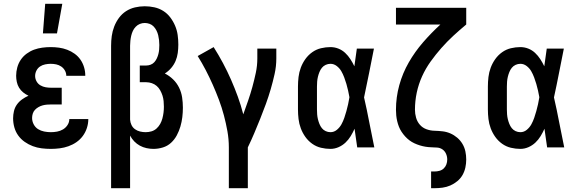

<svg xmlns="http://www.w3.org/2000/svg" viewBox="-20 -776 3040 1011"><path d="M248 8Q223 8 199 5Q175 2 152.5 -6.5Q130 -15 110 -29Q90 -43 76 -62.5Q62 -82 55.5 -105.5Q49 -129 49 -153Q49 -172 53.5 -191Q58 -210 69 -225.5Q80 -241 96 -252.5Q112 -264 130 -272Q115 -279 102 -289.5Q89 -300 80.5 -314Q72 -328 68.5 -344.5Q65 -361 65 -377Q65 -399 71 -421Q77 -443 89.5 -461.5Q102 -480 120.5 -493.5Q139 -507 159.5 -514.5Q180 -522 202.5 -525Q225 -528 247 -528Q269 -528 291 -525Q313 -522 334 -514Q355 -506 373 -493Q391 -480 403.5 -462Q416 -444 422.5 -422.5Q429 -401 429 -379V-377H329V-378Q329 -392 321.5 -405Q314 -418 302 -426Q290 -434 276 -437Q262 -440 247 -440Q233 -440 218 -437Q203 -434 191 -426Q179 -418 172 -404.5Q165 -391 165 -376Q165 -361 172.5 -347.5Q180 -334 193 -326.5Q206 -319 220.5 -316.5Q235 -314 250 -314H305V-226H250Q238 -226 226.5 -225Q215 -224 204 -221Q193 -218 182.5 -212Q172 -206 164 -197.5Q156 -189 152.5 -177.5Q149 -166 149 -155Q149 -137 157.5 -121Q166 -105 180.5 -96Q195 -87 212.5 -83.5Q230 -80 248 -80Q264 -80 280.5 -83Q297 -86 311.5 -94.5Q326 -103 335.5 -117.5Q345 -132 345 -149H445Q445 -125 437.5 -102Q430 -79 416 -60Q402 -41 382.5 -27.5Q363 -14 340.5 -6Q318 2 294.5 5Q271 8 248 8ZM206 -600 218 -756H308L280 -600Z M565 215V-535Q565 -561 568.5 -586.5Q572 -612 581.5 -636.5Q591 -661 606.5 -682Q622 -703 643.5 -717Q665 -731 690.5 -737Q716 -743 742 -743Q768 -743 793 -737.5Q818 -732 839.5 -718.5Q861 -705 876.5 -684.5Q892 -664 902 -640.5Q912 -617 915.5 -592Q919 -567 919 -541Q919 -519 916 -497Q913 -475 904.5 -455Q896 -435 881.5 -418Q867 -401 848 -389Q872 -377 891.5 -358Q911 -339 923 -314.5Q935 -290 939 -263Q943 -236 943 -209Q943 -184 940 -159Q937 -134 930 -110Q923 -86 911 -63.5Q899 -41 880.5 -24Q862 -7 837.5 0.5Q813 8 788 8Q770 8 751.5 4Q733 0 716.5 -9Q700 -18 687 -31.5Q674 -45 665 -62V215ZM747 -80Q763 -80 778 -84.5Q793 -89 804.5 -99.5Q816 -110 823.5 -123.5Q831 -137 835 -152Q839 -167 841 -182.5Q843 -198 843 -214Q843 -229 841.5 -244Q840 -259 835.5 -273Q831 -287 823.5 -300.5Q816 -314 805 -323.5Q794 -333 779.5 -338Q765 -343 750 -343H716V-431H750Q762 -431 773.5 -435.5Q785 -440 793 -449Q801 -458 806 -469Q811 -480 814 -491.5Q817 -503 818 -515Q819 -527 819 -539Q819 -552 817.5 -565Q816 -578 813 -590.5Q810 -603 804 -615Q798 -627 789 -636.5Q780 -646 767.5 -650.5Q755 -655 742 -655Q729 -655 716.5 -650Q704 -645 694.5 -635Q685 -625 679.5 -613Q674 -601 671 -588Q668 -575 666.5 -561.5Q665 -548 665 -535V-146Q666 -131 672.5 -117.5Q679 -104 691 -95.5Q703 -87 717.5 -83.5Q732 -80 747 -80Z M1185 215V0Q1185 -43 1177.5 -85Q1170 -127 1159 -168.5Q1148 -210 1133 -250Q1118 -290 1100.5 -329.5Q1083 -369 1063.5 -406.5Q1044 -444 1021 -481L1105 -528Q1131 -487 1154 -444Q1177 -401 1196.5 -356.5Q1216 -312 1232.5 -266.5Q1249 -221 1261 -174Q1274 -210 1286.5 -246Q1299 -282 1309 -318.5Q1319 -355 1327 -392.5Q1335 -430 1335 -468V-520H1435V-468Q1435 -427 1426 -386.5Q1417 -346 1405.5 -306.5Q1394 -267 1380 -228.5Q1366 -190 1350.5 -151.5Q1335 -113 1319 -75Q1303 -37 1285 0V215Z M1720 8Q1695 8 1670 2Q1645 -4 1624 -19Q1603 -34 1588 -55Q1573 -76 1564 -100Q1555 -124 1552 -149.5Q1549 -175 1549 -200V-320Q1549 -345 1552 -370.5Q1555 -396 1564 -420Q1573 -444 1588 -465Q1603 -486 1624 -501Q1645 -516 1670 -522Q1695 -528 1720 -528Q1742 -528 1762 -520Q1782 -512 1797.5 -497.5Q1813 -483 1825 -464.5Q1837 -446 1846 -427Q1849 -450 1852.5 -473.5Q1856 -497 1859 -520H1949Q1936 -456 1923.5 -391.5Q1911 -327 1897 -263Q1912 -198 1924.5 -132Q1937 -66 1951 0H1861Q1858 -24 1854 -48.5Q1850 -73 1847 -98Q1838 -78 1826.5 -59Q1815 -40 1799 -25Q1783 -10 1762.5 -1Q1742 8 1720 8ZM1720 -80Q1739 -80 1754 -92.5Q1769 -105 1778 -121.5Q1787 -138 1793 -155.5Q1799 -173 1804 -191Q1809 -209 1813 -227Q1817 -245 1820 -264Q1817 -281 1813 -299Q1809 -317 1804 -334Q1799 -351 1792.5 -368.5Q1786 -386 1777 -401.5Q1768 -417 1753 -428.5Q1738 -440 1720 -440Q1707 -440 1695 -434.5Q1683 -429 1675 -419Q1667 -409 1662 -396.5Q1657 -384 1654 -371.5Q1651 -359 1650 -346Q1649 -333 1649 -320V-200Q1649 -187 1650 -174Q1651 -161 1654 -148.5Q1657 -136 1662 -123.5Q1667 -111 1675 -101Q1683 -91 1695 -85.5Q1707 -80 1720 -80Z M2250 215V127H2268Q2281 127 2294 123.5Q2307 120 2316.5 111Q2326 102 2330.5 89.5Q2335 77 2335 64Q2335 48 2328.5 33.5Q2322 19 2309.5 10.5Q2297 2 2281.5 1Q2266 0 2250.5 -0.5Q2235 -1 2220 -3.5Q2205 -6 2190.5 -10.5Q2176 -15 2162 -21.5Q2148 -28 2136 -37Q2124 -46 2113.5 -57.5Q2103 -69 2094.5 -82Q2086 -95 2080.5 -109Q2075 -123 2071.5 -138Q2068 -153 2066.5 -168Q2065 -183 2065 -198Q2065 -264 2082.5 -327.5Q2100 -391 2132.5 -447.5Q2165 -504 2208 -553.5Q2251 -603 2299 -647H2065V-735H2435V-647Q2400 -618 2367 -587.5Q2334 -557 2304 -523Q2274 -489 2247.5 -452Q2221 -415 2202.5 -374Q2184 -333 2174.5 -288.5Q2165 -244 2165 -198Q2165 -177 2171 -156Q2177 -135 2191 -119Q2205 -103 2225.5 -95.5Q2246 -88 2267.5 -87.5Q2289 -87 2310.5 -84.5Q2332 -82 2351.5 -73.5Q2371 -65 2387.5 -51Q2404 -37 2415 -18.5Q2426 0 2430.5 21Q2435 42 2435 64Q2435 85 2430.5 106Q2426 127 2415.5 145.5Q2405 164 2388 178Q2371 192 2351.5 200.5Q2332 209 2311 212Q2290 215 2268 215Z M2720 8Q2695 8 2670 2Q2645 -4 2624 -19Q2603 -34 2588 -55Q2573 -76 2564 -100Q2555 -124 2552 -149.5Q2549 -175 2549 -200V-320Q2549 -345 2552 -370.5Q2555 -396 2564 -420Q2573 -444 2588 -465Q2603 -486 2624 -501Q2645 -516 2670 -522Q2695 -528 2720 -528Q2742 -528 2762 -520Q2782 -512 2797.5 -497.5Q2813 -483 2825 -464.5Q2837 -446 2846 -427Q2849 -450 2852.5 -473.5Q2856 -497 2859 -520H2949Q2936 -456 2923.5 -391.5Q2911 -327 2897 -263Q2912 -198 2924.5 -132Q2937 -66 2951 0H2861Q2858 -24 2854 -48.5Q2850 -73 2847 -98Q2838 -78 2826.5 -59Q2815 -40 2799 -25Q2783 -10 2762.5 -1Q2742 8 2720 8ZM2720 -80Q2739 -80 2754 -92.5Q2769 -105 2778 -121.5Q2787 -138 2793 -155.5Q2799 -173 2804 -191Q2809 -209 2813 -227Q2817 -245 2820 -264Q2817 -281 2813 -299Q2809 -317 2804 -334Q2799 -351 2792.5 -368.5Q2786 -386 2777 -401.5Q2768 -417 2753 -428.5Q2738 -440 2720 -440Q2707 -440 2695 -434.5Q2683 -429 2675 -419Q2667 -409 2662 -396.5Q2657 -384 2654 -371.5Q2651 -359 2650 -346Q2649 -333 2649 -320V-200Q2649 -187 2650 -174Q2651 -161 2654 -148.5Q2657 -136 2662 -123.5Q2667 -111 2675 -101Q2683 -91 2695 -85.5Q2707 -80 2720 -80Z"/></svg>

Font: Iosevka Curly Slab Semibold
Style: Regular
Weight: 600
Monospace: yes
Designer: Belleve Invis
Foundry: Belleve Invis
Version: Version 22.1.2; ttfautohint (v1.8.4)